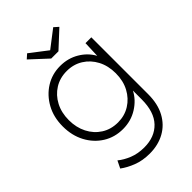

<svg xmlns="http://www.w3.org/2000/svg" viewBox="-277 -831 1165 1165"><g transform="rotate(-45 305.0 -248.5)"><path d="M289 230Q229 230 181 211.5Q133 193 98 167L121 120Q151 145 194.5 162.5Q238 180 292 180Q382 180 434.5 125Q487 70 487 -38V-113Q460 -60 404.5 -25Q349 10 280 10Q209 10 153 -25Q97 -60 64.5 -121Q32 -182 32 -260Q32 -339 65.5 -400Q99 -461 155 -496Q211 -531 280 -531Q347 -531 401 -499Q455 -467 483 -415L487 -520H537V-32Q537 51 505.5 109.5Q474 168 418 199Q362 230 289 230ZM287 -40Q344 -40 389.5 -68.5Q435 -97 461.5 -146.5Q488 -196 488 -261Q488 -325 462 -374.5Q436 -424 390.5 -452.5Q345 -481 287 -481Q228 -481 182.5 -452.5Q137 -424 111 -374.5Q85 -325 85 -261Q85 -198 110.5 -148Q136 -98 181.5 -69Q227 -40 287 -40ZM274 -601 165 -702 193 -727 305 -641 417 -727 445 -702 336 -601Z"/></g></svg>

Font: Lexend Deca ExtraLight
Style: Regular
Weight: 200
Designer: Bonnie Shaver-Troup, Thomas Jockin
Foundry: Lexend
Version: Version 1.008; ttfautohint (v1.8.4.7-5d5b)